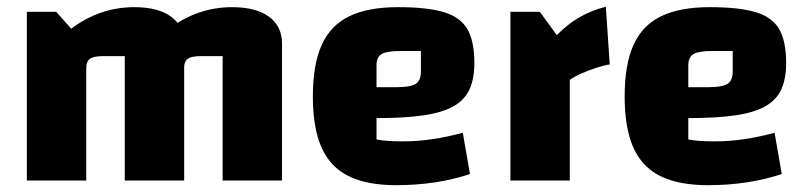

<svg xmlns="http://www.w3.org/2000/svg" viewBox="-20 -535 2397 569"><path d="M59.6 0V-500H146.6L191.1 -450Q233.2 -481.8 280.3 -497.8Q327.3 -513.8 377.8 -513.8Q448.5 -513.8 487.2 -485.5Q525.8 -457.1 525.8 -406V0H349.8V-368.7H285.6Q257.9 -368.7 246.8 -360.9Q235.6 -353.1 235.6 -333.5V0ZM349.8 0V-500L481.1 -450Q523.2 -481.8 570.3 -497.8Q617.3 -513.8 667.8 -513.8Q738.5 -513.8 777.2 -485.5Q815.8 -457.1 815.8 -406V0H639.8V-368.7H575.6Q547.9 -368.7 536.8 -360.9Q525.6 -353.1 525.6 -333.5V0Z M1155.2 13.8Q1089.8 13.8 1042.7 -1.2Q995.6 -16.3 965.7 -47.9Q935.8 -79.6 921.5 -129.7Q907.2 -179.8 907.2 -250Q907.2 -343.7 933.4 -401.8Q959.6 -460 1015.3 -486.9Q1070.9 -513.8 1159.2 -513.8Q1246.6 -513.8 1295.8 -498.9Q1345 -484 1365.4 -448.1Q1385.8 -412.2 1385.8 -348.6Q1385.8 -301.9 1371.5 -270.4Q1357.2 -238.9 1324.2 -220.1Q1291.2 -201.4 1235.3 -193.2Q1179.3 -185 1095.8 -185H1065.8V-276.6H1154.8Q1196.2 -276.6 1211.8 -286.4Q1227.4 -296.1 1227.4 -322.5V-383.9H1168.2Q1127 -383.9 1111.4 -375Q1095.8 -366 1095.8 -341.1V-121.8Q1110.2 -118.8 1128.7 -117.5Q1147.3 -116.1 1174.7 -116.1Q1217 -116.1 1260.1 -122.4Q1303.3 -128.6 1351.5 -141.6L1372.8 -19.2Q1324.4 -3 1269.2 5.4Q1213.9 13.8 1155.2 13.8Z M1579.9 -500 1630.1 -430.9Q1662.9 -464.3 1698.7 -484.6Q1734.5 -505 1775.4 -515L1787 -344Q1770.5 -341.8 1746.9 -334Q1723.3 -326.2 1702.2 -316.8Q1681 -307.5 1668.6 -298.3V0H1492.6V-500Z M2079.2 13.8Q2013.8 13.8 1966.7 -1.2Q1919.6 -16.3 1889.7 -47.9Q1859.8 -79.6 1845.5 -129.7Q1831.2 -179.8 1831.2 -250Q1831.2 -343.7 1857.4 -401.8Q1883.6 -460 1939.3 -486.9Q1994.9 -513.8 2083.2 -513.8Q2170.6 -513.8 2219.8 -498.9Q2269 -484 2289.4 -448.1Q2309.8 -412.2 2309.8 -348.6Q2309.8 -301.9 2295.5 -270.4Q2281.2 -238.9 2248.2 -220.1Q2215.2 -201.4 2159.3 -193.2Q2103.3 -185 2019.8 -185H1989.8V-276.6H2078.8Q2120.2 -276.6 2135.8 -286.4Q2151.4 -296.1 2151.4 -322.5V-383.9H2092.2Q2051 -383.9 2035.4 -375Q2019.8 -366 2019.8 -341.1V-121.8Q2034.2 -118.8 2052.7 -117.5Q2071.3 -116.1 2098.7 -116.1Q2141 -116.1 2184.1 -122.4Q2227.3 -128.6 2275.5 -141.6L2296.8 -19.2Q2248.4 -3 2193.2 5.4Q2137.9 13.8 2079.2 13.8Z"/></svg>

Font: Changa
Style: Regular
Weight: 400
Designer: Eduardo Rodriguez Tunni
Foundry: Eduardo Rodriguez Tunni
Version: Version 3.003